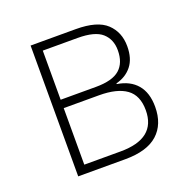

<svg xmlns="http://www.w3.org/2000/svg" viewBox="-100 -630 731 731"><g transform="rotate(-20 265.0 -265.0)"><path d="M97 0V-530H280Q367 -530 404.5 -494.5Q442 -459 442 -402Q442 -352 418.5 -322.5Q395 -293 355 -283V-280Q407 -272 435 -239Q463 -206 463 -149Q463 -78 419.5 -39Q376 0 288 0ZM134 -297H277Q344 -297 373.5 -323Q403 -349 403 -400Q403 -444 374 -470Q345 -496 275 -496H134ZM134 -34H281Q425 -34 425 -149Q425 -209 387.5 -236Q350 -263 277 -263H134Z"/></g></svg>

Font: Noto Sans Mono Condensed ExtraLight
Style: Regular
Weight: 200
Width: 3
Designer: Monotype Design Team
Foundry: Monotype Imaging Inc.
Version: Version 2.014; ttfautohint (v1.8.4.7-5d5b)